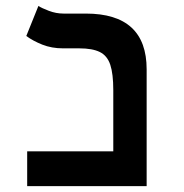

<svg xmlns="http://www.w3.org/2000/svg" viewBox="-20 -632 626 652"><path d="M72.3 0V-118.2H364.7V-325.7Q364.7 -381.3 354.5 -412.1Q344.2 -442.9 319.1 -455.3Q293.9 -467.8 249.5 -467.8H194.3Q155.3 -467.8 123.5 -480.5Q91.8 -493.2 69.3 -509.8L110.4 -611.8Q121.6 -604.5 146 -595.2Q170.4 -585.9 195.8 -585.9H271.5Q478 -585.9 478 -396.5V0Z"/></svg>

Font: Cascadia Code SemiBold
Style: Regular
Weight: 600
Monospace: yes
Designer: Aaron Bell
Foundry: Saja Typeworks
Version: Version 2404.023; ttfautohint (v1.8.4)